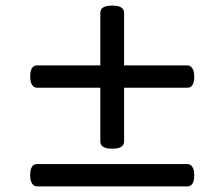

<svg xmlns="http://www.w3.org/2000/svg" viewBox="-20 -750 803 687"><path d="M381 -218Q360 -218 349.5 -224.5Q339 -231 339 -244V-704Q339 -717 349.5 -723.5Q360 -730 381 -730Q403 -730 413.5 -723.5Q424 -717 424 -704V-244Q424 -231 413.5 -224.5Q403 -218 381 -218ZM113 -83Q102 -83 95 -93Q88 -103 88 -123Q88 -163 113 -163H650Q661 -163 668 -153Q675 -143 675 -123Q675 -83 650 -83ZM113 -436Q102 -436 95 -446Q88 -456 88 -476Q88 -516 113 -516H650Q661 -516 668 -506Q675 -496 675 -476Q675 -436 650 -436Z"/></svg>

Font: Playwrite AT
Style: Regular
Weight: 400
Designer: Veronika Burian, José Scaglione
Foundry: TypeTogether
Version: Version 1.002